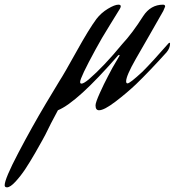

<svg xmlns="http://www.w3.org/2000/svg" viewBox="-255 -458 748 822"><path d="M226 -167 257 -220Q257 -223 255 -223Q253 -223 250 -220Q76 -20 -7 14Q-39 73 -61 119Q-66 128 -74 143Q-82 158 -104.5 197Q-127 236 -146.5 265.5Q-166 295 -188.5 319.5Q-211 344 -225 344Q-235 344 -235 335Q-235 308 -176.5 196.5Q-118 85 -59 -14L0 -112Q19 -141 72.5 -237.5Q126 -334 158 -377Q178 -403 207 -420.5Q236 -438 252 -438Q262 -438 262 -431Q262 -427 258 -420Q256 -416 217 -353.5Q178 -291 154 -246Q88 -125 88 -107Q88 -100 94 -100Q103 -100 125 -118Q190 -174 268 -269Q311 -315 358 -389Q390 -438 443 -438Q452 -438 452 -430L444 -411Q430 -386 381.5 -301.5Q333 -217 326 -205Q285 -133 285 -110Q285 -101 291 -101Q301 -101 355 -151Q397 -193 466 -272Q469 -275 471 -275Q473 -275 473 -271Q473 -252 458 -234Q384 -152 327 -97Q288 -60 239.5 -23Q191 14 169 14Q154 14 154 -7Q154 -19 172 -59Q190 -99 208 -133Z"/></svg>

Font: Aguafina Script
Style: Regular
Weight: 400
Designer: Angel Koziupa and Alejandro Paul
Foundry: Angel Koziupa and Alejandro Paul
Version: Version 1.000